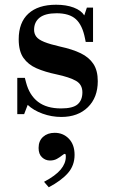

<svg xmlns="http://www.w3.org/2000/svg" viewBox="-20 -482 478 811"><path d="M239 12Q198 12 159.5 -2Q121 -16 97 -39L82 0H53V-153H85L90 -134Q104 -80 140.5 -52Q177 -24 238 -24Q288 -24 308 -41.5Q328 -59 328 -92Q328 -125 301 -140.5Q274 -156 218 -168Q170 -178 134.5 -193.5Q99 -209 79 -237.5Q59 -266 59 -316Q59 -387 100 -424.5Q141 -462 217 -462Q260 -462 291.5 -450Q323 -438 336 -417L347 -450H373V-305H342L339 -320Q328 -376 300.5 -401Q273 -426 219 -426Q171 -426 147.5 -407.5Q124 -389 124 -356Q124 -340 133 -327.5Q142 -315 166.5 -305Q191 -295 235 -285Q286 -274 321 -257Q356 -240 374.5 -212Q393 -184 393 -139Q393 -70 351 -29Q309 12 239 12ZM186 309 166 286Q215 260 236.5 234Q258 208 258 180Q258 173 257 170.5Q256 168 254 168Q250 168 241.5 175Q233 182 220.5 189Q208 196 191 196Q172 196 157.5 182.5Q143 169 143 143Q143 113 162 96Q181 79 211 79Q247 79 271 104Q295 129 295 172Q295 217 267 249Q239 281 186 309Z"/></svg>

Font: Libre Bodoni
Style: Regular
Weight: 400
Designer: Pablo Impallari, Rodrigo Fuenzalida
Foundry: Impallari Type
Version: Version 2.005;gftools[0.9.23]